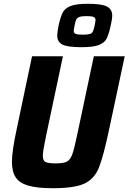

<svg xmlns="http://www.w3.org/2000/svg" viewBox="-20 -985 678 1013"><path d="M43 -132Q43 -188 69 -308L149 -688H312L223 -268Q206 -188 206 -163Q206 -138 220 -130.5Q234 -123 274 -123Q315 -123 332.5 -132Q350 -141 360.5 -168.5Q371 -196 386 -268L475 -688H638L557 -308Q526 -161 502 -101Q478 -41 425.5 -16.5Q373 8 259 8Q176 8 129.5 -5.5Q83 -19 63 -49Q43 -79 43 -132ZM282 -797Q282 -815 289 -850Q299 -896 311 -919Q323 -942 353 -953.5Q383 -965 443 -965Q517 -965 544.5 -950.5Q572 -936 572 -903Q572 -884 564 -850Q554 -803 542 -780.5Q530 -758 500 -747Q470 -736 410 -736Q336 -736 309 -750Q282 -764 282 -797ZM479 -848Q480 -854 482 -864Q484 -874 484 -879Q484 -891 474 -895.5Q464 -900 437 -900Q412 -900 400 -896Q388 -892 383 -883Q378 -874 374 -853Q373 -847 371 -837.5Q369 -828 369 -823Q369 -811 379 -806.5Q389 -802 417 -802Q442 -802 453.5 -805.5Q465 -809 469.5 -818Q474 -827 479 -848Z"/></svg>

Font: Saira Semi Condensed
Style: Bold Italic
Weight: 700
Width: 4
Italic angle: -12°
Designer: Hector Gatti with collaboration of the Omnibus-Type team
Foundry: Omnibus-Type
Version: Version 1.001; ttfautohint (v1.8)